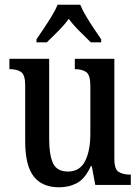

<svg xmlns="http://www.w3.org/2000/svg" viewBox="-20 -786 597 816"><path d="M231 10Q159 10 123 -36.5Q87 -83 87 -186V-424Q87 -468 69.5 -480Q52 -492 23 -492H20V-536H189V-195Q189 -127 205.5 -92Q222 -57 269 -57Q319 -57 341.5 -101Q364 -145 364 -218V-421Q364 -468 346 -480Q328 -492 301 -492H298V-536H466V-111Q466 -66 485 -55Q504 -44 531 -44H536V0H385L370 -80H366Q342 -27 308 -8.5Q274 10 231 10ZM135 -619Q148 -638 165.5 -664Q183 -690 199.5 -717Q216 -744 225 -766H321Q330 -744 346 -717Q362 -690 379.5 -664Q397 -638 410 -619V-606H366Q344 -628 318 -653.5Q292 -679 272 -706Q253 -679 227 -653.5Q201 -628 179 -606H135Z"/></svg>

Font: Noto Serif Tamil Condensed Medium
Style: Italic
Weight: 500
Width: 3
Italic angle: -12°
Designer: Indian Type Foundry, Tom Grace, and the Monotype Design Team
Foundry: Monotype Imaging Inc.
Version: Version 2.003; ttfautohint (v1.8.4.7-5d5b)